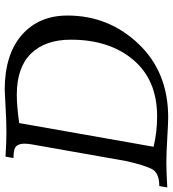

<svg xmlns="http://www.w3.org/2000/svg" viewBox="-5 -758 741 823"><g transform="rotate(-90 365.5 -346.5)"><path d="M277.8 -43.5Q434.1 -43.5 520.5 -145.8Q606.9 -248 606.9 -413.6Q606.9 -522.9 547.4 -584Q487.8 -645 370.6 -645Q323.2 -645 249.5 -634.8L147.9 -58.6Q212.4 -43.5 277.8 -43.5ZM273.9 3.9Q249.5 3.9 185.3 0Q121.1 -3.9 81.1 -3.9Q41 -3.9 -26.4 0L-20.5 -34.2Q37.1 -34.2 53.2 -67.4Q69.3 -100.6 86.4 -174.8L158.2 -581.5Q161.1 -597.7 161.1 -613.3Q161.1 -635.3 150.4 -647.2Q139.6 -659.2 99.6 -659.2L105.5 -693.4Q168 -689.5 206.1 -689.5Q257.3 -689.5 319.1 -693.1Q380.9 -696.8 391.1 -696.8Q543 -696.8 626.7 -623.8Q710.4 -550.8 710.4 -427.7Q710.4 -251.5 589.4 -123.8Q468.3 3.9 273.9 3.9Z"/></g></svg>

Font: Kelvinch
Style: Italic
Weight: 400
Italic angle: -10°
Designer: Paul James Miller
Foundry: High-Logic / Made with FontCreator
Version: Version 3.40;July 22, 2017;FontCreator 11.0.0.2388 64-bit